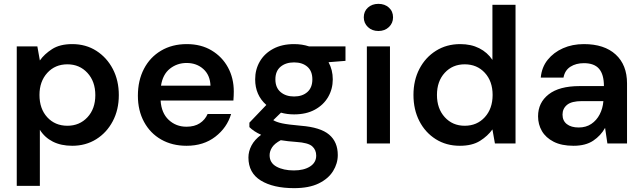

<svg xmlns="http://www.w3.org/2000/svg" viewBox="-20 -745 3337 997"><path d="M67 220V-504H174L187 -431Q210 -464 250.5 -490Q291 -516 355 -516Q426 -516 480.5 -481Q535 -446 566 -386.5Q597 -327 597 -251Q597 -175 565.5 -115.5Q534 -56 479.5 -22Q425 12 355 12Q297 12 254.5 -9.5Q212 -31 187 -71V220ZM330 -92Q393 -92 434 -136Q475 -180 475 -251Q475 -322 434 -366.5Q393 -411 330 -411Q266 -411 225.5 -366.5Q185 -322 185 -252Q185 -180 225.5 -136Q266 -92 330 -92Z M949 12Q874 12 817 -20.5Q760 -53 728 -112Q696 -171 696 -248Q696 -327 727.5 -387.5Q759 -448 816.5 -482Q874 -516 950 -516Q1024 -516 1079 -483Q1134 -450 1164 -394.5Q1194 -339 1194 -270Q1194 -260 1193.5 -248Q1193 -236 1192 -223H814Q818 -158 856 -122.5Q894 -87 948 -87Q990 -87 1017.5 -105Q1045 -123 1058 -153H1180Q1159 -82 1098 -35Q1037 12 949 12ZM949 -418Q900 -418 862.5 -388.5Q825 -359 816 -300H1073Q1071 -355 1036 -386.5Q1001 -418 949 -418Z M1507 -151Q1471 -151 1439 -160L1399 -121Q1415 -111 1445 -104.5Q1475 -98 1543 -92Q1644 -84 1689 -46Q1734 -8 1734 60Q1734 104 1709.5 143.5Q1685 183 1635 207.5Q1585 232 1507 232Q1399 232 1334.5 192.5Q1270 153 1270 73Q1270 41 1286 10.5Q1302 -20 1336 -45Q1316 -54 1301 -64Q1286 -74 1275 -85V-108L1363 -200Q1305 -251 1305 -333Q1305 -384 1329 -425.5Q1353 -467 1398.5 -491.5Q1444 -516 1507 -516Q1549 -516 1585 -504H1774V-429L1686 -422Q1708 -382 1708 -333Q1708 -283 1684 -241.5Q1660 -200 1615 -175.5Q1570 -151 1507 -151ZM1507 -244Q1550 -244 1576 -267Q1602 -290 1602 -333Q1602 -376 1576 -398.5Q1550 -421 1507 -421Q1464 -421 1437 -398.5Q1410 -376 1410 -333Q1410 -290 1437 -267Q1464 -244 1507 -244ZM1380 61Q1380 101 1416 120.5Q1452 140 1506 140Q1558 140 1590 119.5Q1622 99 1622 63Q1622 33 1601 14.5Q1580 -4 1518 -8Q1474 -11 1438 -17Q1406 0 1393 20Q1380 40 1380 61Z M1945 -584Q1912 -584 1890.5 -604.5Q1869 -625 1869 -655Q1869 -686 1890.5 -705.5Q1912 -725 1945 -725Q1978 -725 1999.5 -705.5Q2021 -686 2021 -655Q2021 -625 1999.5 -604.5Q1978 -584 1945 -584ZM1885 0V-504H2005V0Z M2368 12Q2297 12 2242.5 -22.5Q2188 -57 2157.5 -116.5Q2127 -176 2127 -252Q2127 -328 2158 -387.5Q2189 -447 2244 -481.5Q2299 -516 2370 -516Q2426 -516 2468.5 -494.5Q2511 -473 2537 -434V-720H2657V0H2550L2537 -73Q2513 -39 2472.5 -13.5Q2432 12 2368 12ZM2393 -92Q2457 -92 2497.5 -136.5Q2538 -181 2538 -252Q2538 -323 2497.5 -367Q2457 -411 2393 -411Q2330 -411 2289.5 -367Q2249 -323 2249 -252Q2249 -181 2289.5 -136.5Q2330 -92 2393 -92Z M2958 12Q2896 12 2855 -9Q2814 -30 2794 -64.5Q2774 -99 2774 -141Q2774 -212 2829 -255Q2884 -298 2990 -298H3116Q3116 -358 3091 -387.5Q3066 -417 3012 -417Q2971 -417 2942 -398.5Q2913 -380 2906 -342H2788Q2793 -396 2824 -434.5Q2855 -473 2903.5 -494.5Q2952 -516 3012 -516Q3118 -516 3177 -462Q3236 -408 3236 -312V0H3134L3122 -81Q3100 -41 3060.5 -14.5Q3021 12 2958 12ZM2985 -83Q3023 -83 3050.5 -101.5Q3078 -120 3094 -151Q3110 -182 3113 -218V-220H3002Q2948 -220 2924.5 -200.5Q2901 -181 2901 -150Q2901 -118 2923.5 -100.5Q2946 -83 2985 -83Z"/></svg>

Font: DM Sans SemiBold
Style: Regular
Weight: 600
Designer: Colophon Foundry, Jonny Pinhorn
Foundry: Colophon Foundry
Version: Version 4.004; ttfautohint (v1.8.4.7-5d5b)